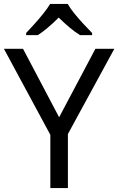

<svg xmlns="http://www.w3.org/2000/svg" viewBox="-20 -964 606 984"><path d="M283 -363 469 -714H566L328 -277V0H238V-273L0 -714H98ZM327 -944Q339 -922 361.5 -894.5Q384 -867 408.5 -840.5Q433 -814 452 -795V-784H390Q364 -800 336 -823.5Q308 -847 281 -874Q254 -847 227 -824Q200 -801 174 -784H114V-795Q133 -815 156.5 -841Q180 -867 202 -894.5Q224 -922 237 -944Z"/></svg>

Font: Noto Sans Carian
Style: Regular
Weight: 400
Designer: Monotype Design Team
Foundry: Monotype Imaging Inc.
Version: Version 2.002; ttfautohint (v1.8.4.7-5d5b)